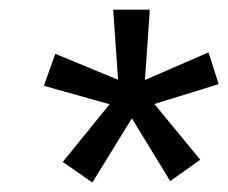

<svg xmlns="http://www.w3.org/2000/svg" viewBox="-20 -743 471 396"><path d="M170.5 -366.5 109.5 -409 206 -528 70.5 -566 94 -632 223.5 -578.5 213.5 -723H289L279 -578L410 -635L431 -569.5L298.5 -528.5L393 -413.5L331 -369.5L252 -499Z"/></svg>

Font: Public Sans Medium
Style: Italic
Weight: 500
Italic angle: -8°
Designer: The Public Sans project authors (U.S. Web Design System). Libre Franklin designed by Pablo Impallari and Rodrigo Fuenzal
Version: Version 1.007; ttfautohint (v1.8.1) -l 8 -r 50 -G 200 -x 14 